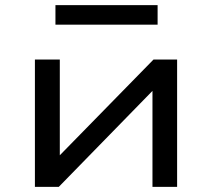

<svg xmlns="http://www.w3.org/2000/svg" viewBox="-20 -728 826 748"><path d="M116 0V-496H213V-120H210L578 -496H670V0H574V-377H577L209 0ZM196 -632V-708H594V-632Z"/></svg>

Font: Nunito Sans 7pt Expanded
Style: Regular
Weight: 400
Width: 7
Designer: Vernon Adams
Foundry: Vernon Adams
Version: Version 3.101;gftools[0.9.27]